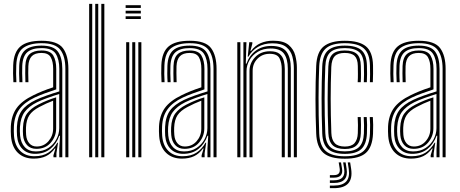

<svg xmlns="http://www.w3.org/2000/svg" viewBox="-20 -820 2396 1001"><path d="M320.8 0V-460.8Q320.8 -526.2 294.5 -560.5Q268.2 -594.8 196.8 -594.8Q135 -594.8 101.1 -570.1Q67.2 -545.5 64.8 -479.5Q62.8 -433.5 65.5 -391.5H49.8Q48.2 -416.2 48.1 -436.9Q48 -457.5 48.8 -480Q51.5 -548 86.4 -577.8Q121.2 -607.5 196.8 -607.5Q279.2 -607.5 307.9 -569.1Q336.5 -530.8 336.5 -460.8V0ZM289 0V-44.8L293 -112.5H289.2Q274.2 -69.5 242.2 -43.8Q210.2 -18 162.8 -18Q122.5 -18 97.4 -42.9Q72.2 -67.8 68.8 -112.5Q67.2 -135.5 68.2 -159.2Q70.8 -211.8 93.9 -243.6Q117 -275.5 167 -299.2Q189 -309.8 222.8 -321.8Q256.5 -333.8 289.2 -343.5V-460.8Q289.2 -510.5 270.5 -539.9Q251.8 -569.2 196.8 -569.2Q147 -569.2 122.6 -548Q98.2 -526.8 96 -476.5Q95.5 -461.5 95.5 -438.2Q95.5 -415 97 -391.5H81.2Q79.8 -413.2 79.6 -436.8Q79.5 -460.2 80.2 -476.8Q82.5 -532.5 109.8 -557.4Q137 -582.2 196.8 -582.2Q259 -582.2 281.9 -550.9Q304.8 -519.5 304.8 -460.8V0ZM156 7Q104.8 7 73.2 -23.4Q41.8 -53.8 37.2 -110.5Q35.5 -135.2 36.5 -161.2Q39.5 -218.5 66.8 -256.5Q94 -294.5 154.8 -323.8Q176.5 -334.5 200.4 -344.2Q224.2 -354 257.2 -364.8V-460.8Q257.2 -499 244.5 -521.5Q231.8 -544 196.8 -544Q162 -544 145.6 -527Q129.2 -510 127.8 -475.2Q127.2 -462 127.2 -439Q127.2 -416 128.2 -391.5H112.5Q111.5 -414 111.5 -437.2Q111.5 -460.5 112 -476Q113.8 -519.8 134.8 -538.2Q155.8 -556.8 196.8 -556.8Q242.2 -556.8 257.8 -530.5Q273.2 -504.2 273.2 -460.8V-354Q241.8 -343.8 212.1 -332.8Q182.5 -321.8 160.8 -311.5Q108 -286.8 81.2 -250.6Q54.5 -214.5 52.5 -160.2Q52 -148.2 52 -136.2Q52 -124.2 53 -111.8Q57 -62 84.9 -33.8Q112.8 -5.5 159.5 -5.5Q203.8 -5.5 232.2 -24.4Q260.8 -43.2 279 -76H282.5L274.2 -21.2V0H258.8L258.5 -10.2L269 -45.8H265.8Q245.5 -18 218.9 -5.5Q192.2 7 156 7ZM166.8 -30.5Q204.8 -30.5 232.1 -48.5Q259.5 -66.5 274.1 -94.2Q288.8 -122 288.8 -151.8V-330Q257.8 -320.5 226.1 -309Q194.5 -297.5 172.8 -286.8Q129.8 -265.2 108.4 -236Q87 -206.8 84 -157.5Q82.8 -135.2 84.8 -113.5Q88.5 -74.8 109.6 -52.6Q130.8 -30.5 166.8 -30.5ZM169.5 -44Q138.8 -44 120.9 -63.5Q103 -83 100.2 -115.5Q98.5 -136.5 99.8 -155.8Q102 -202.2 121.5 -228.6Q141 -255 178.5 -274.2Q202.5 -286.5 224.9 -295.6Q247.2 -304.8 272.8 -312.5V-150.8Q272.8 -109.5 245.2 -76.8Q217.8 -44 169.5 -44ZM171 -56.2Q208.8 -56.2 232.9 -84.1Q257 -112 257 -149.5V-295Q238.2 -288 221.1 -280.1Q204 -272.2 185 -262.2Q148.5 -243 132.8 -218.9Q117 -194.8 115.5 -155Q114.8 -136 116.2 -116.8Q118.2 -90 132.5 -73.1Q146.8 -56.2 171 -56.2Z M508.2 0V-800H524V0ZM444.8 0V-800H460.8V0ZM476.5 0V-800H492.2V0Z M635 -778.5V-793H714.2V-778.5ZM635 -749.8V-764H714.2V-749.8ZM635 -720.8V-735.2H714.2V-720.8ZM701.2 0V-600H717V0ZM637.8 0V-600H653.8V0ZM669.5 0V-600H685.2V0Z M1093.2 0V-460.8Q1093.2 -526.2 1067 -560.5Q1040.8 -594.8 969.2 -594.8Q907.5 -594.8 873.6 -570.1Q839.8 -545.5 837.2 -479.5Q835.2 -433.5 838 -391.5H822.2Q820.8 -416.2 820.6 -436.9Q820.5 -457.5 821.2 -480Q824 -548 858.9 -577.8Q893.8 -607.5 969.2 -607.5Q1051.8 -607.5 1080.4 -569.1Q1109 -530.8 1109 -460.8V0ZM1061.5 0V-44.8L1065.5 -112.5H1061.8Q1046.8 -69.5 1014.8 -43.8Q982.8 -18 935.2 -18Q895 -18 869.9 -42.9Q844.8 -67.8 841.2 -112.5Q839.8 -135.5 840.8 -159.2Q843.2 -211.8 866.4 -243.6Q889.5 -275.5 939.5 -299.2Q961.5 -309.8 995.2 -321.8Q1029 -333.8 1061.8 -343.5V-460.8Q1061.8 -510.5 1043 -539.9Q1024.2 -569.2 969.2 -569.2Q919.5 -569.2 895.1 -548Q870.8 -526.8 868.5 -476.5Q868 -461.5 868 -438.2Q868 -415 869.5 -391.5H853.8Q852.2 -413.2 852.1 -436.8Q852 -460.2 852.8 -476.8Q855 -532.5 882.2 -557.4Q909.5 -582.2 969.2 -582.2Q1031.5 -582.2 1054.4 -550.9Q1077.2 -519.5 1077.2 -460.8V0ZM928.5 7Q877.2 7 845.8 -23.4Q814.2 -53.8 809.8 -110.5Q808 -135.2 809 -161.2Q812 -218.5 839.2 -256.5Q866.5 -294.5 927.2 -323.8Q949 -334.5 972.9 -344.2Q996.8 -354 1029.8 -364.8V-460.8Q1029.8 -499 1017 -521.5Q1004.2 -544 969.2 -544Q934.5 -544 918.1 -527Q901.8 -510 900.2 -475.2Q899.8 -462 899.8 -439Q899.8 -416 900.8 -391.5H885Q884 -414 884 -437.2Q884 -460.5 884.5 -476Q886.2 -519.8 907.2 -538.2Q928.2 -556.8 969.2 -556.8Q1014.8 -556.8 1030.2 -530.5Q1045.8 -504.2 1045.8 -460.8V-354Q1014.2 -343.8 984.6 -332.8Q955 -321.8 933.2 -311.5Q880.5 -286.8 853.8 -250.6Q827 -214.5 825 -160.2Q824.5 -148.2 824.5 -136.2Q824.5 -124.2 825.5 -111.8Q829.5 -62 857.4 -33.8Q885.2 -5.5 932 -5.5Q976.2 -5.5 1004.8 -24.4Q1033.2 -43.2 1051.5 -76H1055L1046.8 -21.2V0H1031.2L1031 -10.2L1041.5 -45.8H1038.2Q1018 -18 991.4 -5.5Q964.8 7 928.5 7ZM939.2 -30.5Q977.2 -30.5 1004.6 -48.5Q1032 -66.5 1046.6 -94.2Q1061.2 -122 1061.2 -151.8V-330Q1030.2 -320.5 998.6 -309Q967 -297.5 945.2 -286.8Q902.2 -265.2 880.9 -236Q859.5 -206.8 856.5 -157.5Q855.2 -135.2 857.2 -113.5Q861 -74.8 882.1 -52.6Q903.2 -30.5 939.2 -30.5ZM942 -44Q911.2 -44 893.4 -63.5Q875.5 -83 872.8 -115.5Q871 -136.5 872.2 -155.8Q874.5 -202.2 894 -228.6Q913.5 -255 951 -274.2Q975 -286.5 997.4 -295.6Q1019.8 -304.8 1045.2 -312.5V-150.8Q1045.2 -109.5 1017.8 -76.8Q990.2 -44 942 -44ZM943.5 -56.2Q981.2 -56.2 1005.4 -84.1Q1029.5 -112 1029.5 -149.5V-295Q1010.8 -288 993.6 -280.1Q976.5 -272.2 957.5 -262.2Q921 -243 905.2 -218.9Q889.5 -194.8 888 -155Q887.2 -136 888.8 -116.8Q890.8 -90 905 -73.1Q919.2 -56.2 943.5 -56.2Z M1512 0V-464.8Q1512 -494.2 1504.5 -524.1Q1497 -554 1473.1 -574.1Q1449.2 -594.2 1400 -594.2Q1356.5 -594.2 1324.9 -575.5Q1293.2 -556.8 1275.2 -524.5H1271.5L1279.5 -600H1295.5V-591.8L1285.5 -554.8H1289Q1310 -582.5 1338.9 -595.1Q1367.8 -607.8 1404 -607.8Q1458.5 -607.8 1484.9 -585.5Q1511.2 -563.2 1519.5 -530.6Q1527.8 -498 1527.8 -467V0ZM1217.2 0V-600H1233.2V0ZM1249 0V-600H1264.8L1261.5 -488.2H1265.2Q1280 -531.2 1313.8 -556Q1347.5 -580.8 1395.5 -580.5Q1452.5 -580.2 1474.4 -549.5Q1496.2 -518.8 1496.2 -464V0H1480.5V-462.5Q1480.5 -513.2 1460.6 -540.2Q1440.8 -567.2 1391.2 -567.2Q1352.5 -567.2 1324.2 -550.1Q1296 -533 1280.6 -506Q1265.2 -479 1265.2 -449.2V0ZM1280.8 0V-450Q1280.8 -491 1310.1 -521.9Q1339.5 -552.8 1387.8 -552.8Q1421 -552.8 1437.5 -539.1Q1454 -525.5 1459.4 -504.2Q1464.8 -483 1464.8 -460.5V0H1449V-459.8Q1449 -491 1437.6 -515.2Q1426.2 -539.5 1385.8 -539.5Q1348 -539.5 1322.6 -514.1Q1297.2 -488.8 1297.2 -451L1296.5 0Z M1778 7.5Q1700 7.5 1665.6 -23.4Q1631.2 -54.2 1628.5 -123.8Q1624.8 -213.5 1624.8 -303.5Q1624.8 -393.5 1628.5 -475.8Q1631.5 -549.2 1668.1 -578.4Q1704.8 -607.5 1777.2 -607.5Q1852 -607.5 1887.6 -578.5Q1923.2 -549.5 1924.8 -478.5Q1925 -460 1925 -436.6Q1925 -413.2 1923.8 -391.5H1908.5Q1909.5 -410 1909.4 -431.8Q1909.2 -453.5 1908.8 -478Q1907.5 -540.5 1876.9 -567.6Q1846.2 -594.8 1777.2 -594.8Q1709 -594.8 1678.1 -566.9Q1647.2 -539 1644.2 -474.8Q1641 -399 1640.8 -310.5Q1640.5 -222 1644.2 -123.8Q1647 -59.8 1678.6 -32.5Q1710.2 -5.2 1778 -5.2Q1845.5 -5.2 1875.8 -33Q1906 -60.8 1908.8 -123.5Q1910 -148.2 1909.6 -169.6Q1909.2 -191 1907.8 -209.8H1923.8Q1926.8 -172 1924.8 -123Q1921.5 -53 1887.5 -22.8Q1853.5 7.5 1778 7.5ZM1778 -17.8Q1719.5 -17.8 1690.9 -42.2Q1662.2 -66.8 1660 -124.5Q1656.5 -222.2 1656.6 -308Q1656.8 -393.8 1660 -473.8Q1662.5 -533.5 1690.9 -557.9Q1719.2 -582.2 1777.2 -582.2Q1837.2 -582.2 1864.5 -558.2Q1891.8 -534.2 1893 -477.5Q1893.5 -454.2 1893.6 -433.4Q1893.8 -412.5 1892.5 -391.5H1876.8Q1878 -410.2 1877.9 -432.4Q1877.8 -454.5 1877.2 -477.2Q1876.2 -528.2 1852 -548.8Q1827.8 -569.2 1777.2 -569.2Q1725 -569.2 1701.5 -546.9Q1678 -524.5 1676 -473Q1672.5 -389.2 1672.4 -305.5Q1672.2 -221.8 1676 -125.5Q1678 -75.8 1702 -53.2Q1726 -30.8 1778 -30.8Q1828.2 -30.8 1851.6 -53Q1875 -75.2 1877.2 -124.2Q1878 -146 1877.9 -167Q1877.8 -188 1876.2 -209.8H1892Q1893.5 -189.2 1893.8 -169.4Q1894 -149.5 1893 -123.8Q1890.5 -68.2 1863.8 -43Q1837 -17.8 1778 -17.8ZM1778 -43.2Q1733.5 -43.2 1713.5 -63.6Q1693.5 -84 1691.8 -126.2Q1688 -224.2 1688.1 -304.2Q1688.2 -384.2 1691.8 -473Q1693.8 -517.8 1713.6 -537.2Q1733.5 -556.8 1777.2 -556.8Q1821 -556.8 1840.8 -538.4Q1860.5 -520 1861.2 -476.2Q1861.5 -459 1861.9 -436.4Q1862.2 -413.8 1860.8 -391.5H1844.8Q1846.2 -414 1846 -434.5Q1845.8 -455 1845.5 -476.2Q1845 -512.5 1829.1 -528.2Q1813.2 -544 1777.2 -544Q1741.8 -544 1725.4 -527.1Q1709 -510.2 1707.2 -470.5Q1704 -387 1704 -305.4Q1704 -223.8 1707.5 -126.8Q1708.8 -91.2 1725.4 -73.6Q1742 -56 1778 -56Q1812.8 -56 1828.5 -73.9Q1844.2 -91.8 1845.5 -125.5Q1846.5 -148 1846.2 -168.2Q1846 -188.5 1844.8 -209.8H1860.8Q1861.8 -190.2 1862 -168.9Q1862.2 -147.5 1861.2 -125Q1859.8 -83.5 1840.2 -63.4Q1820.8 -43.2 1778 -43.2ZM1793 26.5H1805.5L1810.8 61.2Q1825.2 161 1721 161H1699.8V147.5H1721Q1810.8 147.5 1798.2 61.2ZM1745.8 26.5H1757.8L1763 57.8Q1771.5 106.2 1721 106.2H1699.8V93H1721Q1756.5 93 1750.8 57.8ZM1769 26.5H1781.8L1787 59.5Q1798.8 133.8 1721 133.8H1699.8V120H1721Q1783.8 120 1774.2 59.5Z M2287.5 0V-460.8Q2287.5 -526.2 2261.2 -560.5Q2235 -594.8 2163.5 -594.8Q2101.8 -594.8 2067.9 -570.1Q2034 -545.5 2031.5 -479.5Q2029.5 -433.5 2032.2 -391.5H2016.5Q2015 -416.2 2014.9 -436.9Q2014.8 -457.5 2015.5 -480Q2018.2 -548 2053.1 -577.8Q2088 -607.5 2163.5 -607.5Q2246 -607.5 2274.6 -569.1Q2303.2 -530.8 2303.2 -460.8V0ZM2255.8 0V-44.8L2259.8 -112.5H2256Q2241 -69.5 2209 -43.8Q2177 -18 2129.5 -18Q2089.2 -18 2064.1 -42.9Q2039 -67.8 2035.5 -112.5Q2034 -135.5 2035 -159.2Q2037.5 -211.8 2060.6 -243.6Q2083.8 -275.5 2133.8 -299.2Q2155.8 -309.8 2189.5 -321.8Q2223.2 -333.8 2256 -343.5V-460.8Q2256 -510.5 2237.2 -539.9Q2218.5 -569.2 2163.5 -569.2Q2113.8 -569.2 2089.4 -548Q2065 -526.8 2062.8 -476.5Q2062.2 -461.5 2062.2 -438.2Q2062.2 -415 2063.8 -391.5H2048Q2046.5 -413.2 2046.4 -436.8Q2046.2 -460.2 2047 -476.8Q2049.2 -532.5 2076.5 -557.4Q2103.8 -582.2 2163.5 -582.2Q2225.8 -582.2 2248.6 -550.9Q2271.5 -519.5 2271.5 -460.8V0ZM2122.8 7Q2071.5 7 2040 -23.4Q2008.5 -53.8 2004 -110.5Q2002.2 -135.2 2003.2 -161.2Q2006.2 -218.5 2033.5 -256.5Q2060.8 -294.5 2121.5 -323.8Q2143.2 -334.5 2167.1 -344.2Q2191 -354 2224 -364.8V-460.8Q2224 -499 2211.2 -521.5Q2198.5 -544 2163.5 -544Q2128.8 -544 2112.4 -527Q2096 -510 2094.5 -475.2Q2094 -462 2094 -439Q2094 -416 2095 -391.5H2079.2Q2078.2 -414 2078.2 -437.2Q2078.2 -460.5 2078.8 -476Q2080.5 -519.8 2101.5 -538.2Q2122.5 -556.8 2163.5 -556.8Q2209 -556.8 2224.5 -530.5Q2240 -504.2 2240 -460.8V-354Q2208.5 -343.8 2178.9 -332.8Q2149.2 -321.8 2127.5 -311.5Q2074.8 -286.8 2048 -250.6Q2021.2 -214.5 2019.2 -160.2Q2018.8 -148.2 2018.8 -136.2Q2018.8 -124.2 2019.8 -111.8Q2023.8 -62 2051.6 -33.8Q2079.5 -5.5 2126.2 -5.5Q2170.5 -5.5 2199 -24.4Q2227.5 -43.2 2245.8 -76H2249.2L2241 -21.2V0H2225.5L2225.2 -10.2L2235.8 -45.8H2232.5Q2212.2 -18 2185.6 -5.5Q2159 7 2122.8 7ZM2133.5 -30.5Q2171.5 -30.5 2198.9 -48.5Q2226.2 -66.5 2240.9 -94.2Q2255.5 -122 2255.5 -151.8V-330Q2224.5 -320.5 2192.9 -309Q2161.2 -297.5 2139.5 -286.8Q2096.5 -265.2 2075.1 -236Q2053.8 -206.8 2050.8 -157.5Q2049.5 -135.2 2051.5 -113.5Q2055.2 -74.8 2076.4 -52.6Q2097.5 -30.5 2133.5 -30.5ZM2136.2 -44Q2105.5 -44 2087.6 -63.5Q2069.8 -83 2067 -115.5Q2065.2 -136.5 2066.5 -155.8Q2068.8 -202.2 2088.2 -228.6Q2107.8 -255 2145.2 -274.2Q2169.2 -286.5 2191.6 -295.6Q2214 -304.8 2239.5 -312.5V-150.8Q2239.5 -109.5 2212 -76.8Q2184.5 -44 2136.2 -44ZM2137.8 -56.2Q2175.5 -56.2 2199.6 -84.1Q2223.8 -112 2223.8 -149.5V-295Q2205 -288 2187.9 -280.1Q2170.8 -272.2 2151.8 -262.2Q2115.2 -243 2099.5 -218.9Q2083.8 -194.8 2082.2 -155Q2081.5 -136 2083 -116.8Q2085 -90 2099.2 -73.1Q2113.5 -56.2 2137.8 -56.2Z"/></svg>

Font: Big Shoulders Inline Text
Style: Regular
Weight: 400
Designer: Patric King
Foundry: XO Type Co
Version: Version 1.000